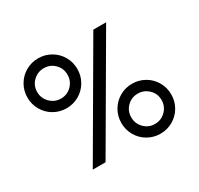

<svg xmlns="http://www.w3.org/2000/svg" viewBox="-145 -837 1063 1027"><g transform="rotate(-30 386.5 -323.5)"><path d="M49 -508Q49 -550 69.5 -585.5Q90 -621 125.5 -641.5Q161 -662 203 -662Q245 -662 280.5 -641.5Q316 -621 336.5 -585.5Q357 -550 357 -508Q357 -466 336.5 -430.5Q316 -395 280.5 -374.5Q245 -354 203 -354Q161 -354 125.5 -374.5Q90 -395 69.5 -430.5Q49 -466 49 -508ZM536 -647H615L238 0H159ZM296 -508Q296 -547 269 -574Q242 -601 203 -601Q164 -601 136.5 -574Q109 -547 109 -508Q109 -469 136.5 -441.5Q164 -414 203 -414Q242 -414 269 -441.5Q296 -469 296 -508ZM416 -139Q416 -181 436.5 -216.5Q457 -252 492.5 -272.5Q528 -293 570 -293Q612 -293 647.5 -272.5Q683 -252 703.5 -216.5Q724 -181 724 -139Q724 -97 703.5 -61.5Q683 -26 647.5 -5.5Q612 15 570 15Q528 15 492.5 -5.5Q457 -26 436.5 -61.5Q416 -97 416 -139ZM664 -139Q664 -178 636.5 -205Q609 -232 570 -232Q531 -232 504 -205Q477 -178 477 -139Q477 -100 504 -72.5Q531 -45 570 -45Q609 -45 636.5 -72.5Q664 -100 664 -139Z"/></g></svg>

Font: Pridi Light
Style: Regular
Weight: 300
Designer: Katatrad Team
Foundry: CadsonDemak
Version: Version 1.003